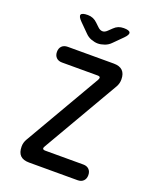

<svg xmlns="http://www.w3.org/2000/svg" viewBox="-170 -1050 940 1149"><g transform="rotate(20 300.0 -475.0)"><path d="M158 0Q120 0 101.5 -18.5Q83 -37 83 -75Q83 -88 86 -99Q89 -110 95 -121L377 -607Q383 -618 380.5 -624Q378 -630 364 -630H138Q115 -630 101.5 -643.5Q88 -657 88 -680Q88 -703 101.5 -716.5Q115 -730 139 -730H432Q469 -730 488 -711.5Q507 -693 507 -656Q507 -643 504 -631.5Q501 -620 495 -609L213 -123Q206 -112 209 -106Q212 -100 225 -100H467Q490 -100 503.5 -86.5Q517 -73 517 -50Q517 -27 503.5 -13.5Q490 0 467 0ZM187 -950Q205 -950 220.5 -943.5Q236 -937 249 -924L270 -904Q285 -889 300.5 -888.5Q316 -888 331 -903L354 -925Q367 -938 382 -944Q397 -950 416 -950Q451 -950 456.5 -937Q462 -924 437 -899L382 -844Q365 -826 342 -818Q319 -810 300 -810Q281 -810 258.5 -818Q236 -826 219 -844L165 -898Q139 -924 144.5 -937Q150 -950 187 -950Z"/></g></svg>

Font: Maple Mono Normal NL Medium
Style: Regular
Weight: 500
Monospace: yes
Designer: subframe7536
Version: Version 7.000